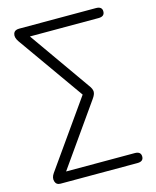

<svg xmlns="http://www.w3.org/2000/svg" viewBox="-129 -792 858 1059"><g transform="rotate(-15 300.0 -262.5)"><path d="M83 180Q59 180 52.5 158.5Q46 137 62 114L328 -263L62 -639Q44 -665 50.5 -685Q57 -705 83 -705H522Q557 -705 557 -677Q557 -648 522 -648H130L375 -300Q391 -279 391 -263Q391 -247 375 -225L130 123H522Q557 123 557 152Q557 180 522 180Z"/></g></svg>

Font: Chiron GoRound TC L
Style: Regular
Weight: 300
Designer: Ryoko NISHIZUKA 西塚涼子 (kana, bopomofo & ideographs); Paul D. Hunt (Latin, Greek & Cyrillic); Sandoll Communications 산돌커뮤니
Foundry: Adobe
Version: Version 1.000;hotconv 1.1.1;makeotfexe 2.6.0